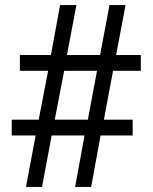

<svg xmlns="http://www.w3.org/2000/svg" viewBox="-20 -734 599 754"><path d="M82 0 120 -202H26V-264H132L169 -456H58V-518H180L216 -714H280L243 -518H373L410 -714H473L436 -518H533V-456H424L388 -264H501V-202H375L338 0H275L312 -202H183L145 0ZM195 -264H325L361 -456H232Z"/></svg>

Font: Noto Serif Tamil Medium
Style: Regular
Weight: 500
Designer: Indian Type Foundry, Tom Grace, and the Monotype Design Team
Foundry: Monotype Imaging Inc.
Version: Version 2.004; ttfautohint (v1.8.4.7-5d5b)